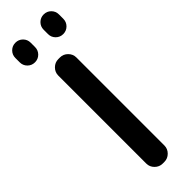

<svg xmlns="http://www.w3.org/2000/svg" viewBox="-313 -968 952 952"><g transform="rotate(-45 163.5 -492.0)"><path d="M160.2 -21.5Q136.7 -21.5 119.6 -38.6Q102.5 -55.7 102.5 -79.1V-696.3Q102.5 -719.7 119.6 -736.8Q136.7 -753.9 160.2 -753.9H171.9Q195.3 -753.9 212.4 -736.8Q229.5 -719.7 229.5 -696.3V-79.1Q229.5 -55.7 212.4 -38.6Q195.3 -21.5 171.9 -21.5ZM13.7 -877.9V-908.2Q13.7 -930.7 29.3 -946.3Q44.9 -961.9 67.4 -961.9Q89.8 -961.9 105.5 -946.3Q121.1 -930.7 121.1 -908.2V-877.9Q121.1 -855.5 105.5 -839.8Q89.8 -824.2 67.4 -824.2Q44.9 -824.2 29.3 -839.8Q13.7 -855.5 13.7 -877.9ZM211.9 -877.9V-908.2Q211.9 -930.7 227.5 -946.3Q243.2 -961.9 265.6 -961.9Q288.1 -961.9 303.7 -946.3Q319.3 -930.7 319.3 -908.2V-877.9Q319.3 -855.5 303.7 -839.8Q288.1 -824.2 265.6 -824.2Q243.2 -824.2 227.5 -839.8Q211.9 -855.5 211.9 -877.9Z"/></g></svg>

Font: Gen Jyuu Gothic Medium
Style: Regular
Weight: 500
Designer: [Source Han Sans]
Ryoko NISHIZUKA  (kana & ideographs); Paul D. Hunt (Latin, Greek & Cyrillic); Wenlong ZHANG  (bopomofo
Version: Version 1.002.20150607